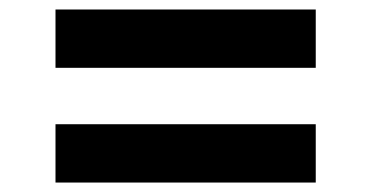

<svg xmlns="http://www.w3.org/2000/svg" viewBox="-20 -557 778 402"><path d="M96.2 -174.8V-296.9H641.1V-174.8ZM96.2 -415V-537.1H641.1V-415Z"/></svg>

Font: Poppins SemiBold
Style: Regular
Weight: 600
Designer: Ninad Kale (Devanagari), Jonny Pinhorn (Latin)
Foundry: Indian Type Foundry
Version: 4.004